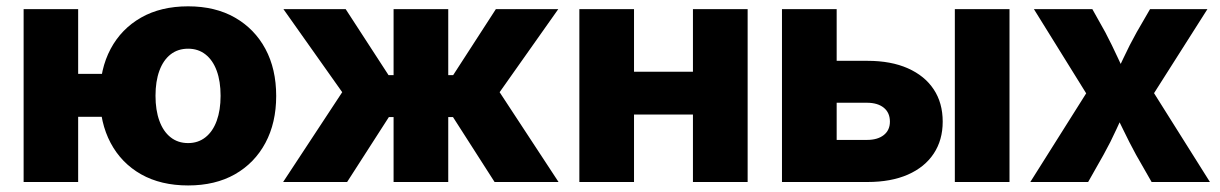

<svg xmlns="http://www.w3.org/2000/svg" viewBox="-20 -564 3781 595"><path d="M53.2 0V-535.6H222.2V0ZM173.3 -202.1V-335H336.9V-202.1ZM563 10.7Q478.5 10.7 417.2 -23.9Q356 -58.6 322.8 -121.1Q289.6 -183.6 289.6 -266.6Q289.6 -350.1 322.8 -412.4Q356 -474.6 417.2 -509.5Q478.5 -544.4 563 -544.4Q647 -544.4 708 -509.5Q769 -474.6 802.5 -412.4Q835.9 -350.1 835.9 -266.6Q835.9 -183.6 802.5 -121.1Q769 -58.6 708 -23.9Q647 10.7 563 10.7ZM563 -120.6Q594.2 -120.6 616.9 -138.7Q639.6 -156.7 651.6 -189.7Q663.6 -222.7 663.6 -267.1Q663.6 -312 651.6 -344.7Q639.6 -377.4 616.9 -395.3Q594.2 -413.1 563 -413.1Q531.2 -413.1 508.5 -395.3Q485.8 -377.4 473.9 -344.7Q461.9 -312 461.9 -267.1Q461.9 -222.7 473.9 -189.7Q485.8 -156.7 508.5 -138.7Q531.2 -120.6 563 -120.6Z M857.4 0 1040.5 -278.3 858.4 -535.6H1051.3L1184.1 -331.1H1199.7V-535.6H1369.1V-331.1H1384.3L1516.6 -535.6H1710L1528.3 -278.3L1710.9 0H1512.7L1383.8 -201.2H1369.1V0H1199.7V-201.2H1185.1L1055.7 0Z M2175.8 -341.8V-209H1896V-341.8ZM1944.8 -535.6V0H1775.4V-535.6ZM2296.9 -535.6V0H2127.4V-535.6Z M2506.8 -375.5H2668.5Q2741.2 -375.5 2793.5 -352.3Q2845.7 -329.1 2873.5 -287.1Q2901.4 -245.1 2901.4 -187Q2901.4 -129.9 2873.5 -87.9Q2845.7 -45.9 2793.5 -22.9Q2741.2 0 2668.5 0H2403.3V-535.6H2572.8V-130.4H2666.5Q2699.7 -130.4 2718.8 -145.5Q2737.8 -160.6 2737.8 -187Q2737.8 -214.8 2718.8 -230.2Q2699.7 -245.6 2666.5 -245.6H2506.8ZM2939 0V-535.6H3108.4V0Z M3172.9 0 3380.9 -330.1 3379.9 -220.2 3184.1 -535.6H3365.2L3405.3 -463.9Q3426.3 -423.8 3444.3 -384.5Q3462.4 -345.2 3480.5 -307.1H3424.3Q3443.4 -344.7 3461.7 -384.3Q3480 -423.8 3502.4 -463.9L3543.9 -535.6H3721.7L3521 -219.7L3522.5 -329.1L3729.5 0H3548.8L3500.5 -84.5Q3479 -124 3460.2 -163.3Q3441.4 -202.6 3422.9 -239.7H3475.6Q3457.5 -202.6 3439.7 -163.3Q3421.9 -124 3399.9 -84.5L3352.1 0Z"/></svg>

Font: Inter 20pt ExtraBold
Style: Regular
Weight: 800
Version: Version 4.001;git-66647c0bb